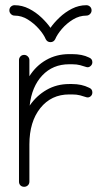

<svg xmlns="http://www.w3.org/2000/svg" viewBox="-20 -718 401 738"><path d="M93 -20Q93 -11 87 -5.5Q81 0 73 0Q64 0 58.5 -5.5Q53 -11 53 -20V-487Q53 -495 58.5 -501Q64 -507 73 -507Q81 -507 87 -501Q93 -495 93 -487V-425Q118 -465 157.5 -487.5Q197 -510 246 -510H257Q296 -510 322 -497Q335 -492 335 -479Q335 -470 328 -464Q321 -458 313 -460Q301 -464 288 -467.5Q275 -471 257 -471H246Q183 -471 142.5 -428Q102 -385 94 -312Q120 -350 159 -372.5Q198 -395 246 -395H257Q294 -395 322 -381Q335 -376 335 -363Q335 -353 328 -347.5Q321 -342 313 -344Q301 -348 288 -351.5Q275 -355 257 -355H246Q177 -355 135 -302.5Q93 -250 93 -163ZM156 -567Q148 -586 129.5 -607Q111 -628 87 -643Q63 -658 36 -658Q28 -658 22 -664Q16 -670 16 -678Q16 -687 22 -692.5Q28 -698 36 -698Q65 -698 91.5 -684.5Q118 -671 139.5 -650.5Q161 -630 174 -611Q187 -630 208.5 -650.5Q230 -671 256.5 -684.5Q283 -698 312 -698Q320 -698 326 -692.5Q332 -687 332 -678Q332 -670 326 -664Q320 -658 312 -658Q285 -658 260.5 -643Q236 -628 218 -607Q200 -586 192 -567Q186 -556 174 -556Q162 -556 156 -567Z"/></svg>

Font: Libertine Sup Light
Style: Regular
Weight: 300
Designer: Bastien Sozeau
Foundry: NBR — Bastien Sozeau
Version: Version 2.003; ttfautohint (v1.8.4.7-5d5b);gftools[0.9.33]